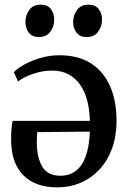

<svg xmlns="http://www.w3.org/2000/svg" viewBox="-20 -795 549 827"><path d="M226.5 12Q133.5 12 82 -38.8Q30.5 -89.5 28 -184Q27.5 -214.5 29.2 -236.5Q31 -258.5 34.5 -274.5H367Q366 -321.5 355.8 -361.2Q345.5 -401 325.2 -430Q305 -459 274.8 -475Q244.5 -491 204 -491Q163.5 -491 122 -476.8Q80.5 -462.5 58 -444L39.5 -484Q57 -502 88 -518.8Q119 -535.5 157.2 -546.2Q195.5 -557 235.5 -557Q318.5 -557 373 -521.2Q427.5 -485.5 454.8 -422.2Q482 -359 482 -275Q482 -209 462.8 -156Q443.5 -103 408.8 -65.5Q374 -28 327.5 -8Q281 12 226.5 12ZM241 -38Q268 -38 290.2 -48.8Q312.5 -59.5 329 -82.2Q345.5 -105 355.2 -141.2Q365 -177.5 367 -228L140.5 -226Q139.5 -214.5 139 -201.5Q138.5 -188.5 138.5 -180.5Q139 -116.5 162.2 -77.2Q185.5 -38 241 -38ZM147 -635.5Q119 -635.5 104.2 -654.2Q89.5 -673 89.5 -700Q89.5 -729.5 106.2 -752.2Q123 -775 155 -775H156Q184.5 -775 199 -756.2Q213.5 -737.5 213.5 -710.5Q213.5 -681.5 196.8 -658.5Q180 -635.5 148 -635.5ZM353 -635.5Q324.5 -635.5 309.8 -654.2Q295 -673 295 -700Q295 -729.5 312 -752.2Q329 -775 360.5 -775H361.5Q390 -775 404.8 -756.2Q419.5 -737.5 419.5 -710.5Q419.5 -681.5 402.8 -658.5Q386 -635.5 354 -635.5Z"/></svg>

Font: Merriweather 48pt Medium
Style: Regular
Weight: 500
Version: Version 2.100